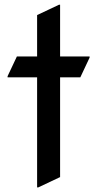

<svg xmlns="http://www.w3.org/2000/svg" viewBox="-20 -777 413 816"><path d="M137.7 19.5V-448.2H12.2V-453.1L51.8 -537.1H137.7V-712.9L230.5 -756.8H235.4V-537.1H360.8V-532.2L321.3 -448.2H235.4V-24.4L142.6 19.5Z"/></svg>

Font: Nova Round
Style: Book
Weight: 400
Version: Version 2.000